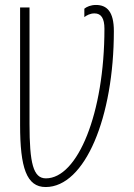

<svg xmlns="http://www.w3.org/2000/svg" viewBox="-20 -744 540 774"><path d="M164 10C323 10 439 -272 439 -619C439 -697 411 -724 367 -724C346 -724 330 -717 320 -709V-675C329 -682 343 -690 361 -690C388 -690 401 -670 401 -628C401 -287 293 -25 165 -25C114 -25 99 -86 99 -244V-714H61V-240C61 -68 87 10 164 10Z"/></svg>

Font: Noto Sans Mono ExtraCondensed ExtraLight
Style: Regular
Weight: 200
Width: 2
Designer: Monotype Design Team
Foundry: Monotype Imaging Inc.
Version: Version 2.014